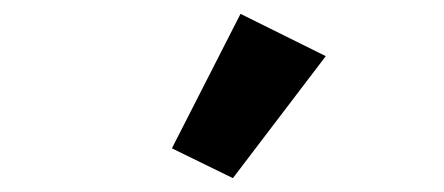

<svg xmlns="http://www.w3.org/2000/svg" viewBox="-20 -836 640 277"><path d="M316 -579 228 -622 327 -816 450 -755Z"/></svg>

Font: IBM Plex Sans Devanagari
Style: Bold
Weight: 700
Designer: Mike Abbink, Paul van der Laan, Pieter van Rosmalen, Erin McLaughlin
Foundry: Bold Monday
Version: Version 1.1